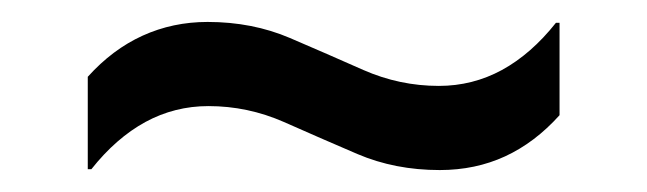

<svg xmlns="http://www.w3.org/2000/svg" viewBox="-20 -425 590 175"><path d="M63.3 -270.8H60V-355Q82.5 -380 110 -392.5Q137.5 -405 169.2 -405Q210 -405 244.2 -390.4Q278.3 -375.8 311.2 -361.2Q344.2 -346.7 380 -346.7Q410.8 -346.7 437.5 -361.2Q464.2 -375.8 486.7 -404.2H490V-320Q467.5 -295 440.4 -282.5Q413.3 -270 380.8 -270Q340 -270 305.8 -284.6Q271.7 -299.2 238.8 -313.8Q205.8 -328.3 170 -328.3Q139.2 -328.3 112.5 -313.8Q85.8 -299.2 63.3 -270.8Z"/></svg>

Font: Funnel Sans Light
Style: Regular
Weight: 400
Version: Version 1.000